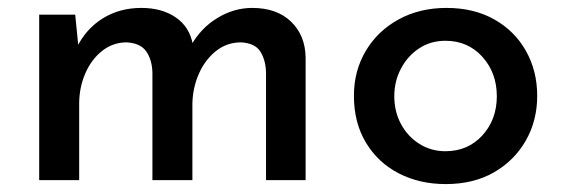

<svg xmlns="http://www.w3.org/2000/svg" viewBox="-20 -455 1420 485"><path d="M170 -418 179 -327 174 -335Q197 -382 239.5 -408.5Q282 -435 337 -435Q389 -435 424 -411Q459 -387 467 -343L462 -339Q487 -384 529 -409.5Q571 -435 617 -435Q679 -435 715 -400.5Q751 -366 752 -310V0H652V-272Q651 -304 637.5 -325Q624 -346 589 -348Q553 -348 525.5 -326Q498 -304 482.5 -269Q467 -234 466 -194V0H365V-272Q364 -304 349.5 -325Q335 -346 300 -348Q265 -348 237.5 -326Q210 -304 195 -268.5Q180 -233 180 -193V0H79V-418Z M874 -213Q874 -276 904 -326.5Q934 -377 987 -406Q1040 -435 1108 -435Q1177 -435 1228.5 -406Q1280 -377 1308.5 -326.5Q1337 -276 1337 -213Q1337 -150 1308 -99.5Q1279 -49 1227.5 -19.5Q1176 10 1106 10Q1040 10 987.5 -17Q935 -44 904.5 -94.5Q874 -145 874 -213ZM976 -212Q976 -173 993 -141.5Q1010 -110 1039.5 -91.5Q1069 -73 1105 -73Q1162 -73 1198.5 -113Q1235 -153 1235 -212Q1235 -271 1198.5 -311.5Q1162 -352 1105 -352Q1068 -352 1039 -333Q1010 -314 993 -282Q976 -250 976 -212Z"/></svg>

Font: Reem Kufi Fun
Style: Regular
Weight: 400
Designer: Khaled Hosny
Version: Version 1.005